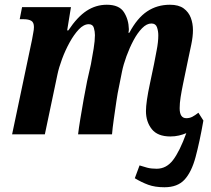

<svg xmlns="http://www.w3.org/2000/svg" viewBox="-20 -566 889 809"><path d="M698 9Q644 9 619.5 -22Q595 -53 595 -98Q595 -136 612 -215L629 -296Q633 -318 640 -353.5Q647 -389 647 -417Q647 -435 641.5 -451Q636 -467 618 -467Q598 -467 578.5 -447Q559 -427 542.5 -396Q526 -365 513 -329.5Q500 -294 494 -264L481 -199Q476 -177 470.5 -140Q465 -103 459.5 -64Q454 -25 452 0H309Q312 -26 318.5 -65.5Q325 -105 332.5 -147.5Q340 -190 347 -224L363 -295Q369 -326 374.5 -360.5Q380 -395 380 -418Q380 -433 375.5 -448.5Q371 -464 354 -464Q333 -464 312.5 -442.5Q292 -421 273.5 -387.5Q255 -354 241.5 -317.5Q228 -281 222 -252L169 0H31L115 -399Q117 -413 120 -427Q123 -441 123 -452Q123 -472 111.5 -478.5Q100 -485 80 -485H63L73 -536H279L263 -438H268Q306 -495 345 -520.5Q384 -546 430 -546Q482 -546 502 -515Q522 -484 523 -443Q523 -435 521 -428H525Q558 -490 600 -518Q642 -546 696 -546Q733 -546 754 -530.5Q775 -515 784 -491Q793 -467 793 -439Q793 -412 786 -378.5Q779 -345 773 -317L751 -211Q745 -182 741 -156.5Q737 -131 737 -110Q737 -68 765 -68Q779 -68 790.5 -74Q802 -80 816 -91L837 -58Q821 33 804 96Q787 159 757.5 191Q728 223 673 223Q633 223 604.5 212.5Q576 202 548 185L568 131Q583 136 600 140.5Q617 145 640 145Q681 145 709 108.5Q737 72 765 -5Q751 1 734 5Q717 9 698 9Z"/></svg>

Font: Noto Serif Condensed
Style: Bold Italic
Weight: 700
Width: 3
Italic angle: -12°
Designer: Monotype Design Team
Foundry: Monotype Imaging Inc.
Version: Version 2.014